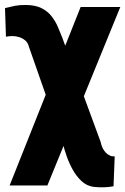

<svg xmlns="http://www.w3.org/2000/svg" viewBox="-20 -557 513 787"><path d="M473.1 -528.3 174.3 203.1H19.5L310.5 -528.3ZM84 -536.6Q125 -536.6 150.9 -523.2Q176.8 -509.8 192.6 -488.8Q208.5 -467.8 218 -444.8Q227.5 -421.9 235.4 -402.3L392.6 24.9Q395 38.1 400.4 49.3Q405.8 60.5 413.8 68.8Q421.9 77.1 431.6 81.1Q436 83 440.7 83.5Q445.3 84 450.2 84L445.3 206.5Q427.7 210 406.5 210.7Q385.3 211.4 363.8 209Q335.4 205.1 314.2 185.3Q293 165.5 277.8 137.9Q262.7 110.4 253.2 83Q243.7 55.7 239.3 37.1L98.6 -365.2Q94.7 -381.8 83.3 -391.4Q71.8 -400.9 57.9 -405Q43.9 -409.2 30.8 -409.2Q25.9 -409.2 17.6 -408.4Q9.3 -407.7 4.4 -406.2L0.5 -523.9Q24.4 -529.8 41.5 -533.2Q58.6 -536.6 84 -536.6Z"/></svg>

Font: Roboto Condensed Black
Style: Regular
Weight: 900
Designer: Christian Robertson
Foundry: Google
Version: Version 3.008; 2023